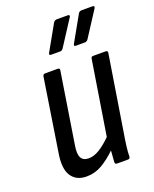

<svg xmlns="http://www.w3.org/2000/svg" viewBox="-134 -773 686 857"><g transform="rotate(-20 209.5 -344.5)"><path d="M128 8Q79 8 56 -27.5Q33 -63 46 -137L99 -478Q101 -488 110 -488H170Q181 -488 179 -478L126 -142Q119 -102 128.5 -83.5Q138 -65 165 -65Q189 -65 215.5 -81Q242 -97 272 -127L328 -478Q329 -488 338 -488H398Q408 -488 407 -478L350 -121Q344 -86 340.5 -58Q337 -30 337 -10Q336 0 327 0H275Q265 0 265 -10Q266 -22 267 -36Q268 -50 269 -64Q236 -32 202 -12Q168 8 128 8ZM282 -557Q270 -557 277 -569L344 -688Q349 -697 360 -697H412Q418 -697 419 -693.5Q420 -690 417 -685L340 -566Q334 -557 324 -557ZM165 -557Q152 -557 159 -569L226 -688Q232 -697 242 -697H295Q300 -697 301.5 -693.5Q303 -690 299 -685L222 -566Q216 -557 207 -557Z"/></g></svg>

Font: Sofia Sans Condensed Medium
Style: Italic
Weight: 500
Italic angle: -9°
Designer: Botio Nikoltchev, Ani Petrova
Foundry: lettersoup
Version: Version 4.101; ttfautohint (v1.8.4.7-5d5b)